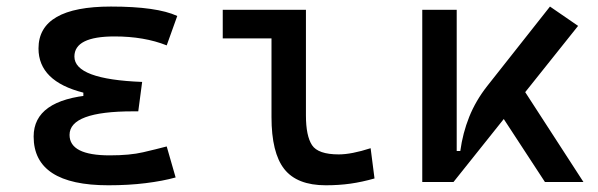

<svg xmlns="http://www.w3.org/2000/svg" viewBox="-20 -547 1798 577"><path d="M305.7 9.8Q81.1 9.8 81.1 -136.7Q81.1 -247.1 257.8 -261.7L407.2 -300.8L395.5 -212.4H379.9Q189 -212.4 189 -141.6Q189 -80.1 309.6 -80.1Q370.1 -80.1 409.9 -89.4Q449.7 -98.6 481 -106.9L507.8 -13.7Q468.8 -2.9 417.7 3.4Q366.7 9.8 305.7 9.8ZM230.5 -212.4V-268.6Q95.7 -302.7 95.7 -401.4Q95.7 -527.3 313.5 -527.3Q451.7 -527.3 512.7 -499L481 -410.6Q413.6 -437.5 324.2 -437.5Q203.6 -437.5 203.6 -377Q203.6 -308.6 407.2 -300.8L395.5 -212.4Z M959 9.8Q872.6 9.8 834.2 -39.1Q795.9 -87.9 795.9 -195.3V-517.6H899.4V-200.2Q899.4 -138.7 917.7 -110.8Q936 -83 998 -83Q1036.1 -83 1093.8 -101.6L1105.5 -10.7Q1067.9 0 1033.2 4.9Q998.5 9.8 959 9.8ZM649.4 -431.6V-517.6H804.7V-431.6Z M1342.8 0 1324.2 -93.3H1363.3Q1370.6 -147 1390.1 -195.8Q1409.7 -244.6 1444.3 -288.6L1632.8 -527.3L1717.3 -469.2ZM1249 0V-517.6H1352.5V-52.2L1342.8 0ZM1617.7 0 1468.3 -228.5 1541 -296.9 1733.4 0Z"/></svg>

Font: Cascadia Code
Style: Regular
Weight: 400
Monospace: yes
Designer: Aaron Bell
Foundry: Saja Typeworks
Version: Version 2106.017